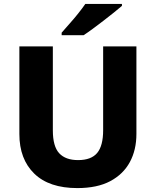

<svg xmlns="http://www.w3.org/2000/svg" viewBox="-20 -951 796 981"><path d="M677 -267Q677 -185 643.5 -123Q610 -61 543.5 -25.5Q477 10 375 10Q231 10 155 -64Q79 -138 79 -266V-714H250V-285Q250 -203 282.5 -168Q315 -133 379 -133Q446 -133 476.5 -169.5Q507 -206 507 -286V-714H677ZM603 -921Q587 -907 562 -887Q537 -867 508.5 -845Q480 -823 453.5 -803.5Q427 -784 407 -771H295V-784Q311 -803 334 -828.5Q357 -854 379 -881.5Q401 -909 416 -931H603Z"/></svg>

Font: Noto Sans Sinhala ExtraBold
Style: Regular
Weight: 800
Designer: Jelle Bosma - Monotype Design Team
Foundry: Monotype Imaging Inc.
Version: Version 2.006; ttfautohint (v1.8.4.7-5d5b)